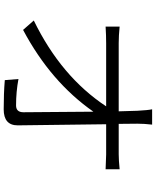

<svg xmlns="http://www.w3.org/2000/svg" viewBox="78 -897 844 1040"><g transform="rotate(90 500.0 -377.0)"><path d="M91 -138Q395 -286 556 -530H215Q171 -530 124 -527V-603Q174 -598 213 -598H583L580 -699Q577 -756 572 -779H655Q650 -736 650 -699L651 -598H815Q847 -598 897 -603V-527Q828 -530 817 -530H653L659 -51Q659 25 572 25Q486 25 414 19L408 -55Q477 -42 551 -42Q588 -42 588 -82L585 -461Q424 -230 142 -80Z"/></g></svg>

Font: Source Han Sans CN Normal
Style: Regular
Weight: 350
Designer: Ryoko NISHIZUKA 西塚涼子 (kana, bopomofo & ideographs); Paul D. Hunt (Latin, Greek & Cyrillic); Sandoll Communications 산돌커뮤니
Foundry: Adobe
Version: Version 2.004;hotconv 1.0.118;makeotfexe 2.5.65603